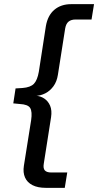

<svg xmlns="http://www.w3.org/2000/svg" viewBox="-20 -725 473 925"><path d="M201 180Q162 180 136.5 167Q111 154 100.5 130Q90 106 95 74L130 -146Q136 -187 125.5 -204.5Q115 -222 75 -224L44 -227L55 -299L88 -301Q127 -304 143.5 -321.5Q160 -339 167 -379L201 -599Q210 -651 242 -678Q274 -705 323 -705H433L421 -631H344Q323 -631 310.5 -621Q298 -611 294 -588L259 -365Q254 -332 237.5 -309.5Q221 -287 198.5 -275.5Q176 -264 151 -263L150 -264Q174 -263 193 -250.5Q212 -238 221.5 -215.5Q231 -193 226 -160L191 63Q187 86 196 96Q205 106 227 106H304L292 180Z"/></svg>

Font: Nunito Sans 10pt Medium
Style: Italic
Weight: 500
Italic angle: -9°
Designer: Vernon Adams
Foundry: Vernon Adams
Version: Version 3.101;gftools[0.9.27]